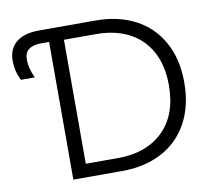

<svg xmlns="http://www.w3.org/2000/svg" viewBox="-78 -793 989 883"><g transform="rotate(-10 416.5 -351.5)"><path d="M775 -352Q775 -242 731 -162.5Q687 -83 607.5 -41.5Q528 0 422 0H195V-643H158Q80 -643 80 -581Q80 -540 102 -494H37Q15 -538 15 -587Q15 -643 52.5 -673Q90 -703 158 -703H422Q528 -703 607.5 -661.5Q687 -620 731 -540.5Q775 -461 775 -352ZM703 -352Q703 -444 667.5 -509Q632 -574 567 -607.5Q502 -641 415 -641H264V-62H415Q547 -62 625 -137.5Q703 -213 703 -352Z"/></g></svg>

Font: Museo Sans Light
Style: Regular
Weight: 300
Designer: Jos Buivenga
Foundry: Jos Buivenga & Rosetta Type Foundry (extension, remastering)
Version: Version 3.600;PS 1.000;hotconv 1.0.88;makeotf.lib2.5.647800;